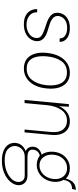

<svg xmlns="http://www.w3.org/2000/svg" viewBox="586 -1168 824 2035"><g transform="rotate(90 997.5 -151.0)"><path d="M238 7.5Q180.5 7.5 144.5 -12.5Q108.5 -32.5 92.2 -64.8Q76 -97 77 -133.5H111Q109 -81 146.8 -50.8Q184.5 -20.5 242 -20.5Q297 -20.5 337.5 -47.5Q378 -74.5 383 -119.5Q387 -156 363 -175.8Q339 -195.5 293 -211L223.5 -234.5Q168 -253.5 139.8 -283Q111.5 -312.5 116.5 -360Q120.5 -395 140.5 -422Q160.5 -449 195.5 -464.5Q230.5 -480 278.5 -480Q347.5 -480 386.8 -449.2Q426 -418.5 424 -371.5H388.5Q386.5 -411.5 356.2 -431.2Q326 -451 278 -451Q235.5 -451 208.2 -437.5Q181 -424 167.2 -403.8Q153.5 -383.5 150.5 -362.5Q145.5 -326 170.5 -302.5Q195.5 -279 241.5 -264.5L306.5 -244.5Q363 -227.5 392.2 -197.2Q421.5 -167 416 -119.5Q412 -85.5 390.2 -56.5Q368.5 -27.5 330.2 -10Q292 7.5 238 7.5Z M706 7.5Q649 7.5 609.2 -20.8Q569.5 -49 551.5 -103.5Q533.5 -158 541 -235.5Q549 -313 577.5 -367.8Q606 -422.5 651 -451.2Q696 -480 753 -480Q811 -480 850.5 -450.5Q890 -421 907.8 -366.2Q925.5 -311.5 918 -235.5Q911 -158.5 882.2 -104.2Q853.5 -50 808.5 -21.2Q763.5 7.5 706 7.5ZM707.5 -22.5Q786 -22.5 830.2 -81.8Q874.5 -141 884 -235.5Q893.5 -330.5 860.5 -389.8Q827.5 -449 748.5 -449Q670.5 -449 628.8 -390.8Q587 -332.5 578 -235.5Q572.5 -174 583.2 -125.8Q594 -77.5 624.2 -50Q654.5 -22.5 707.5 -22.5Z M1040 0 1084 -469.5H1111.5L1106 -365.5Q1130 -420 1171 -450Q1212 -480 1267 -480Q1315 -480 1349.5 -457Q1384 -434 1400.2 -388.8Q1416.5 -343.5 1409.5 -277.5L1383.5 0H1353.5L1379.5 -277.5Q1387.5 -363 1354 -406.2Q1320.5 -449.5 1261 -449.5Q1187.5 -449.5 1145.5 -389.5Q1103.5 -329.5 1095 -236L1073 0Z M1682.5 240.5Q1620 240.5 1577.2 222Q1534.5 203.5 1513.5 171.5Q1492.5 139.5 1495 99.5Q1497.5 60.5 1520.2 31.8Q1543 3 1582.5 -11.5Q1556.5 -23.5 1545 -45.2Q1533.5 -67 1535.5 -92.5Q1538.5 -128.5 1563.2 -151Q1588 -173.5 1619.5 -180Q1602 -203.5 1593.8 -236Q1585.5 -268.5 1589 -307.5Q1594 -359 1617.8 -397.8Q1641.5 -436.5 1679.5 -458.2Q1717.5 -480 1765 -480Q1798.5 -480 1826.5 -469Q1854.5 -458 1873 -436.5Q1880.5 -468 1895.5 -492Q1910.5 -516 1934.8 -529.5Q1959 -543 1995 -543L1981 -503Q1942 -503 1918.2 -481.8Q1894.5 -460.5 1887.5 -412.5Q1899.5 -391.5 1905 -365.2Q1910.5 -339 1907.5 -307.5Q1902.5 -256 1877.8 -215.5Q1853 -175 1814 -152Q1775 -129 1727.5 -129Q1700 -129 1675 -137.2Q1650 -145.5 1631 -161Q1608 -158 1589.5 -140Q1571 -122 1567 -92Q1563.5 -65.5 1580.2 -48Q1597 -30.5 1651.5 -30.5H1840.5Q1891 -30.5 1918.5 -2Q1946 26.5 1943 69Q1940 112 1906 151.5Q1872 191 1814.5 215.8Q1757 240.5 1682.5 240.5ZM1680 211Q1741.5 211 1792.5 191.5Q1843.5 172 1874.8 140.2Q1906 108.5 1909 71Q1911.5 42.5 1894.5 20.5Q1877.5 -1.5 1838.5 -1.5H1641Q1592.5 -1.5 1561.5 28.5Q1530.5 58.5 1528 100Q1526 144 1561.8 177.5Q1597.5 211 1680 211ZM1733.5 -158Q1771.5 -158 1802.5 -177.5Q1833.5 -197 1853.5 -231Q1873.5 -265 1877.5 -307.5Q1883.5 -370 1851.8 -410.2Q1820 -450.5 1762 -450.5Q1705 -450.5 1666 -411Q1627 -371.5 1620.5 -307.5Q1614 -244 1645.5 -201Q1677 -158 1733.5 -158Z"/></g></svg>

Font: Karla ExtraLight
Style: Italic
Weight: 250
Italic angle: -8°
Designer: Jonathan Pinhorn
Version: Version 2.004;gftools[0.9.33]